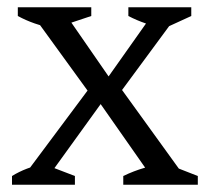

<svg xmlns="http://www.w3.org/2000/svg" viewBox="-20 -508 576 528"><path d="M50 -10V-30L235 -278H303L480 -33V-10H405L244 -240H270L104 -10ZM13 0V-24Q52 -48 100 -57L186 -24V0ZM319 0V-24Q348 -38 377.5 -46.5Q407 -55 437 -58L524 -24V0ZM129 -430Q100 -435 75.5 -443.5Q51 -452 29 -464V-488H231V-464ZM233 -242 77 -457V-478H154L291 -280H266L406 -478H462V-459L302 -242ZM434 -431Q406 -435 381 -443.5Q356 -452 333 -464V-488H506V-464Z"/></svg>

Font: Piazzolla Thin
Style: Regular
Weight: 400
Version: Version 2.001